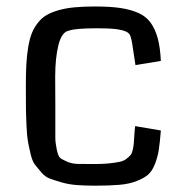

<svg xmlns="http://www.w3.org/2000/svg" viewBox="-20 -571 574 598"><path d="M481 -381.3 401.9 -368.2 391.6 -436Q387.7 -459.5 382.3 -465.8Q369.6 -480.5 312 -482.4Q298.3 -482.9 281.7 -482.9Q215.3 -482.9 194.8 -475.6Q172.4 -471.7 162.1 -431.2Q151.9 -390.6 151.9 -332L152.3 -247.6Q152.3 -230 152.3 -199.2Q152.3 -159.2 152.3 -142.8Q152.3 -126.5 156.7 -105.7Q161.1 -85 166.7 -79.8Q172.4 -74.7 188 -67.9Q203.6 -61 221.4 -60.5Q239.3 -60.1 272.9 -60.1Q299.3 -60.1 318.6 -62Q337.9 -64 351.3 -66.7Q364.7 -69.3 373.3 -75.9Q381.8 -82.5 386.5 -87.9Q391.1 -93.3 393.6 -104.7Q396 -116.2 396.7 -124.5Q397.5 -132.8 398.4 -149.7Q399.4 -166.5 400.9 -178.2L481 -164.6Q478 -126.5 474.4 -103.5Q470.7 -80.6 462.2 -59.1Q453.6 -37.6 440.7 -26.6Q427.7 -15.6 405 -6.8Q382.3 2 352.3 4.6Q322.3 7.3 277.3 7.3Q245.1 7.3 219.5 5.4Q193.8 3.4 172.9 -2.7Q151.9 -8.8 136.2 -14.4Q120.6 -20 108.6 -34.2Q96.7 -48.3 88.6 -58.6Q80.6 -68.8 75.2 -91.8Q69.8 -114.7 66.9 -130.9Q64 -147 62.5 -179.9Q61 -212.9 60.8 -235.8Q60.5 -258.8 60.5 -302.2Q60.5 -341.3 62 -369.9Q63.5 -398.4 67.9 -424.6Q72.3 -450.7 79.3 -468Q86.4 -485.4 98.4 -500.5Q110.4 -515.6 125.7 -524.4Q141.1 -533.2 163.8 -539.6Q186.5 -545.9 213.6 -548.3Q240.7 -550.8 276.9 -550.8Q323.2 -550.8 354.7 -546.1Q386.2 -541.5 410.6 -530.8Q435.1 -520 449.2 -500.2Q463.4 -480.5 471.2 -451.9Q479 -423.3 481 -381.3Z"/></svg>

Font: Coda
Style: Regular
Weight: 400
Designer: vernon adams
Foundry: vernon adams
Version: Version 2.000; ttfautohint (v0.8) -r 50 -G 200 -x